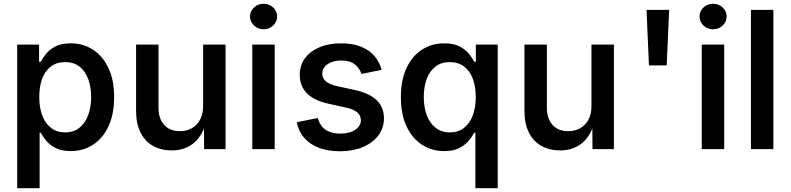

<svg xmlns="http://www.w3.org/2000/svg" viewBox="-20 -779 4130 1003"><path d="M69.8 204.1V-545.9H184.1V-456.1H192.9Q202.1 -474.6 220 -497.1Q237.8 -519.5 268.8 -536.1Q299.8 -552.7 349.6 -552.7Q414.1 -552.7 465.1 -520Q516.1 -487.3 546.1 -424.6Q576.2 -361.8 576.2 -272Q576.2 -182.6 546.9 -119.6Q517.6 -56.6 466.3 -23.2Q415 10.3 349.6 10.3Q301.3 10.3 270 -6.1Q238.8 -22.5 220.7 -44.9Q202.6 -67.4 192.9 -85.9H187V204.1ZM320.3 -87.4Q365.2 -87.4 395.3 -111.8Q425.3 -136.2 440.7 -178Q456.1 -219.7 456.1 -272.5Q456.1 -324.7 440.9 -366Q425.8 -407.2 395.5 -430.9Q365.2 -454.6 320.3 -454.6Q276.4 -454.6 246.1 -431.9Q215.8 -409.2 200.4 -368.4Q185.1 -327.6 185.1 -272.5Q185.1 -217.8 200.7 -176Q216.3 -134.3 246.6 -110.8Q276.9 -87.4 320.3 -87.4Z M877.4 6.8Q821.8 6.8 779.5 -16.8Q737.3 -40.5 714.1 -86.7Q690.9 -132.8 690.9 -198.7V-545.9H808.1V-215.3Q808.1 -158.7 837.9 -126.2Q867.7 -93.8 919.4 -93.8Q954.6 -93.8 981.9 -109.1Q1009.3 -124.5 1025.1 -153.8Q1041 -183.1 1041 -224.1V-545.9H1158.2V0H1046.4L1045.4 -134.3H1055.7Q1032.2 -61.5 986.8 -27.3Q941.4 6.8 877.4 6.8Z M1297.9 0V-545.9H1415V0ZM1356.4 -626Q1327.6 -626 1306.9 -645.8Q1286.1 -665.5 1286.1 -692.9Q1286.1 -720.7 1306.9 -740Q1327.6 -759.3 1356.4 -759.3Q1386.2 -759.3 1407 -740Q1427.7 -720.7 1427.7 -692.9Q1427.7 -665.5 1407 -645.8Q1386.2 -626 1356.4 -626Z M1755.9 11.2Q1694.8 11.2 1647.5 -6.3Q1600.1 -23.9 1570.1 -57.9Q1540 -91.8 1530.3 -140.6L1640.1 -162.6Q1651.4 -121.1 1680.9 -101.1Q1710.4 -81.1 1757.3 -81.1Q1807.1 -81.1 1836.2 -101.3Q1865.2 -121.6 1865.2 -150.4Q1865.2 -175.3 1846.7 -191.7Q1828.1 -208 1790 -216.3L1697.8 -236.8Q1621.1 -253.4 1583.5 -291.3Q1545.9 -329.1 1545.9 -388.7Q1545.9 -438 1573.2 -474.9Q1600.6 -511.7 1649.2 -532.2Q1697.8 -552.7 1761.2 -552.7Q1821.8 -552.7 1865.2 -535.4Q1908.7 -518.1 1935.5 -487.1Q1962.4 -456.1 1973.6 -414.1L1868.7 -392.6Q1858.9 -421.4 1834 -442.1Q1809.1 -462.9 1762.7 -462.9Q1720.2 -462.9 1691.9 -444.1Q1663.6 -425.3 1663.6 -395.5Q1663.6 -370.1 1682.4 -354Q1701.2 -337.9 1744.1 -328.1L1834.5 -308.6Q1911.1 -291.5 1948.5 -254.9Q1985.8 -218.3 1985.8 -161.1Q1985.8 -110.4 1956.5 -71.5Q1927.2 -32.7 1875.5 -10.7Q1823.7 11.2 1755.9 11.2Z M2580.1 204.1H2463.4V-85.9H2457.5Q2447.8 -67.4 2429.4 -44.9Q2411.1 -22.5 2380.1 -6.1Q2349.1 10.3 2300.8 10.3Q2235.4 10.3 2184.1 -23.2Q2132.8 -56.6 2103.5 -119.6Q2074.2 -182.6 2074.2 -272Q2074.2 -361.8 2104 -424.6Q2133.8 -487.3 2185.1 -520Q2236.3 -552.7 2300.3 -552.7Q2350.1 -552.7 2381.3 -536.1Q2412.6 -519.5 2430.4 -497.1Q2448.2 -474.6 2457.5 -456.1H2465.8V-545.9H2580.1ZM2329.6 -87.4Q2373.5 -87.4 2403.8 -110.8Q2434.1 -134.3 2449.7 -176Q2465.3 -217.8 2465.3 -272.5Q2465.3 -327.6 2449.7 -368.4Q2434.1 -409.2 2403.8 -431.9Q2373.5 -454.6 2329.6 -454.6Q2284.7 -454.6 2254.4 -430.9Q2224.1 -407.2 2209 -366Q2193.8 -324.7 2193.8 -272.5Q2193.8 -219.7 2209.2 -178Q2224.6 -136.2 2255.1 -111.8Q2285.6 -87.4 2329.6 -87.4Z M2906.2 6.8Q2850.6 6.8 2808.3 -16.8Q2766.1 -40.5 2742.9 -86.7Q2719.7 -132.8 2719.7 -198.7V-545.9H2836.9V-215.3Q2836.9 -158.7 2866.7 -126.2Q2896.5 -93.8 2948.2 -93.8Q2983.4 -93.8 3010.7 -109.1Q3038.1 -124.5 3054 -153.8Q3069.8 -183.1 3069.8 -224.1V-545.9H3187V0H3075.2L3074.2 -134.3H3084.5Q3061 -61.5 3015.6 -27.3Q2970.2 6.8 2906.2 6.8Z M3370.1 -437.5 3357.4 -727.5H3475.6L3462.9 -437.5Z M3646 0V-545.9H3763.2V0ZM3704.6 -626Q3675.8 -626 3655 -645.8Q3634.3 -665.5 3634.3 -692.9Q3634.3 -720.7 3655 -740Q3675.8 -759.3 3704.6 -759.3Q3734.4 -759.3 3755.1 -740Q3775.9 -720.7 3775.9 -692.9Q3775.9 -665.5 3755.1 -645.8Q3734.4 -626 3704.6 -626Z M4020 -727.5V0H3902.8V-727.5Z"/></svg>

Font: Inter Cardless
Style: Medium
Weight: 500
Designer: Rasmus Andersson
Foundry: rsms
Version: Version 4.001;git-9221beed3